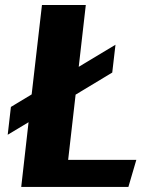

<svg xmlns="http://www.w3.org/2000/svg" viewBox="-20 -735 616 755"><path d="M63.5 0 92.3 -254.4 10.3 -205.1 22.9 -314.5 104.5 -363.8 145 -715.3H317.4L289.6 -472.2L434.1 -559.1L421.4 -449.7L277.3 -362.8L248 -106.4H516.1L484.9 0Z"/></svg>

Font: Proza Libre
Style: Bold Italic
Weight: 700
Designer: Jasper de Waard
Foundry: Jasper de Waard
Version: Version 1.000; ttfautohint (v1.4.1.8-43bc)